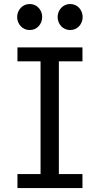

<svg xmlns="http://www.w3.org/2000/svg" viewBox="-20 -953 516 973"><path d="M397.9 -712.9V-642.1H278.3V-70.8H397.9V0H68.4V-70.8H185.5V-642.1H68.4V-712.9ZM66.9 -866.7Q66.9 -880.4 71.8 -892.3Q76.7 -904.3 85.2 -913.3Q93.8 -922.4 105.2 -927.5Q116.7 -932.6 130.4 -932.6Q144 -932.6 155.8 -927.5Q167.5 -922.4 175.8 -913.3Q184.1 -904.3 189 -892.3Q193.8 -880.4 193.8 -866.7Q193.8 -853 189 -841.1Q184.1 -829.1 175.8 -820.1Q167.5 -811 155.8 -805.9Q144 -800.8 130.4 -800.8Q116.7 -800.8 105.2 -805.9Q93.8 -811 85.2 -820.1Q76.7 -829.1 71.8 -841.1Q66.9 -853 66.9 -866.7ZM272 -866.7Q272 -880.4 276.9 -892.3Q281.7 -904.3 290.3 -913.3Q298.8 -922.4 310.3 -927.5Q321.8 -932.6 335.4 -932.6Q349.1 -932.6 360.8 -927.5Q372.6 -922.4 380.9 -913.3Q389.2 -904.3 394 -892.3Q398.9 -880.4 398.9 -866.7Q398.9 -853 394 -841.1Q389.2 -829.1 380.9 -820.1Q372.6 -811 360.8 -805.9Q349.1 -800.8 335.4 -800.8Q321.8 -800.8 310.3 -805.9Q298.8 -811 290.3 -820.1Q281.7 -829.1 276.9 -841.1Q272 -853 272 -866.7Z"/></svg>

Font: Andika New Basic
Style: Regular
Weight: 400
Designer: Victor Gaultney, Annie Olsen, Julie Remington, Don Collingsworth, Eric Hays
Foundry: SIL International
Version: Version 5.500